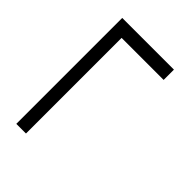

<svg xmlns="http://www.w3.org/2000/svg" viewBox="-29 -626 646 646"><g transform="rotate(-45 293.5 -303.0)"><path d="M38 -380H493V-180H542V-426H38Z"/></g></svg>

Font: Noto Serif TC Medium
Style: Regular
Weight: 500
Designer: Ryoko NISHIZUKA 西塚涼子 (kana & ideographs); Frank Grießhammer (Latin, Greek & Cyrillic); Wenlong ZHANG 张文龙 (bopomofo); San
Foundry: Adobe
Version: Version 2.001;hotconv 1.1.0;makeotfexe 2.6.0